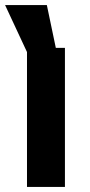

<svg xmlns="http://www.w3.org/2000/svg" viewBox="-28 -734 353 754"><path d="M227 0H78V-546H227ZM110 -461 -8 -714H156L209 -461Z"/></svg>

Font: Noto Sans Nag Mundari
Style: Bold
Weight: 700
Version: Version 1.000